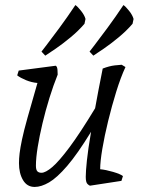

<svg xmlns="http://www.w3.org/2000/svg" viewBox="-20 -722 556 759"><path d="M117 17Q87 17 71 -10Q55 -37 55 -77Q55 -95 57.5 -116Q60 -137 67 -170.5Q74 -204 89 -257.5Q104 -311 128 -394Q105 -396 83 -405Q61 -414 48 -424L54 -443L199 -462Q202 -463 205 -456.5Q208 -450 208 -427Q191 -385 175.5 -335Q160 -285 148 -234.5Q136 -184 129 -140.5Q122 -97 122 -67Q122 -51 127.5 -45Q133 -39 144 -39Q160 -39 186.5 -61.5Q213 -84 254.5 -139.5Q296 -195 356 -294Q362 -328 369.5 -367Q377 -406 386 -451Q412 -461 433.5 -463.5Q455 -466 461 -466L476 -457Q457 -416 439.5 -359.5Q422 -303 407.5 -243.5Q393 -184 384.5 -133.5Q376 -83 376 -53Q398 -51 427 -42.5Q456 -34 466 -26L460 -7L336 12Q333 12 326 5.5Q319 -1 319 -23Q319 -44 323.5 -87.5Q328 -131 340 -201Q286 -113 245.5 -66Q205 -19 174 -1Q143 17 117 17ZM349 -502 334 -518Q334 -518 354 -544Q374 -570 405 -612Q436 -654 468 -702Q477 -696 490.5 -679Q504 -662 508 -647L504 -628Q480 -600 448.5 -574Q417 -548 390 -529.5Q363 -511 349 -502ZM159 -502 144 -518Q144 -518 164 -544Q184 -570 215 -612Q246 -654 278 -702Q287 -696 300.5 -679Q314 -662 318 -647L314 -628Q290 -600 258.5 -574Q227 -548 200 -529.5Q173 -511 159 -502Z"/></svg>

Font: Mate
Style: Italic
Weight: 400
Italic angle: -10.8°
Designer: Eduardo Rodriguez Tunni
Foundry: Eduardo Rodriguez Tunni
Version: Version 1.003; ttfautohint (v1.8.4.7-5d5b);gftools[0.9.24]